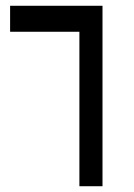

<svg xmlns="http://www.w3.org/2000/svg" viewBox="-20 -645 465 665"><path d="M335 -625V0H255V-535H15V-625Z"/></svg>

Font: Changa
Style: Regular
Weight: 400
Designer: Eduardo Rodriguez Tunni
Foundry: Eduardo Rodriguez Tunni
Version: Version 3.003